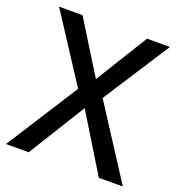

<svg xmlns="http://www.w3.org/2000/svg" viewBox="-129 -823 870 931"><g transform="rotate(20 305.5 -357.0)"><path d="M607 0 368 -370 590 -714H472L306 -445L139 -714H18L241 -371L4 0H121L303 -294L483 0Z"/></g></svg>

Font: Noto Sans Canadian Aboriginal Medium
Style: Regular
Weight: 500
Designer: Monotype Design Team, Typotheque's Kevin King
Foundry: Monotype Imaging Inc.
Version: Version 2.004